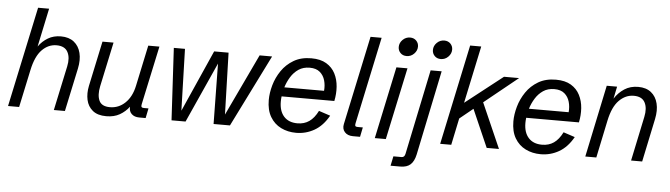

<svg xmlns="http://www.w3.org/2000/svg" viewBox="-54 -980 4885 1399"><g transform="rotate(5 2389.0 -280.5)"><path d="M20 0 175.8 -732.4H256.3L196.8 -450.7Q225.1 -490.7 265.9 -514.9Q306.6 -539.1 360.4 -539.1Q418.9 -539.1 455.6 -510Q492.2 -481 504.6 -430.7Q517.1 -380.4 503.4 -315.9L436 0H355L424.3 -325.2Q438 -389.2 416.3 -430.4Q394.5 -471.7 334 -471.7Q273.9 -471.7 227.5 -424.3Q181.2 -377 159.7 -274.9L101.1 0Z M739.3 11.7Q675.3 11.7 639.4 -17.8Q603.5 -47.4 593.3 -94.7Q583 -142.1 594.2 -196.3L664.6 -527.3H745.6L676.3 -202.6Q662.6 -136.7 680.9 -96.4Q699.2 -56.2 759.8 -56.2Q823.7 -56.2 871.3 -101.6Q918.9 -147 936 -228L999.5 -527.3H1081.1L989.3 -98.6Q985.8 -83.5 990.2 -77.6Q994.6 -71.8 1007.3 -71.8H1041L1026.4 0H979.5Q944.3 0 923.8 -19.3Q903.3 -38.6 905.8 -72.3Q877.9 -35.2 836.9 -11.7Q795.9 11.7 739.3 11.7Z M1215.8 0 1186.5 -527.3H1268.1L1281.2 -76.2L1481.4 -527.3H1586.9L1600.1 -75.7L1814 -527.3H1905.3L1643.1 0H1523.4L1517.1 -441.4L1318.4 0Z M2127.4 11.7Q2066.4 11.7 2016.6 -12.9Q1966.8 -37.6 1937.7 -86.9Q1908.7 -136.2 1908.7 -209.5Q1908.7 -260.7 1924.8 -317.9Q1940.9 -375 1975.1 -425.3Q2009.3 -475.6 2063 -507.3Q2116.7 -539.1 2191.9 -539.1Q2259.3 -539.1 2302.2 -513.2Q2345.2 -487.3 2367.2 -444.1Q2389.2 -400.9 2392.8 -348.6Q2396.5 -296.4 2385.3 -243.7H1999.5Q1997.1 -223.6 1997.1 -205.6Q1997.1 -135.7 2032.2 -96.9Q2067.4 -58.1 2131.3 -58.1Q2180.7 -58.1 2217 -83.3Q2253.4 -108.4 2280.3 -162.1L2364.3 -134.3Q2321.8 -58.6 2260.3 -23.4Q2198.7 11.7 2127.4 11.7ZM2186 -469.7Q2138.7 -469.7 2104.7 -446.8Q2070.8 -423.8 2048.3 -387.5Q2025.9 -351.1 2013.7 -311H2304.2Q2308.1 -350.6 2297.9 -387Q2287.6 -423.3 2260.5 -446.5Q2233.4 -469.7 2186 -469.7Z M2543 0Q2503.4 0 2482.4 -23.4Q2461.4 -46.9 2469.2 -82.5L2607.4 -732.4H2688.5L2553.7 -96.7Q2550.3 -81.5 2554 -75.7Q2557.6 -69.8 2570.8 -69.8H2608.9L2594.7 0Z M2895.5 -527.3 2783.2 0H2702.6L2814.5 -527.3ZM2880.9 -615.7Q2853 -615.7 2835.7 -633.5Q2818.4 -651.4 2818.4 -676.8Q2818.4 -707 2841.3 -729.7Q2864.3 -752.4 2895.5 -752.4Q2923.3 -752.4 2940.7 -734.6Q2958 -716.8 2958 -691.4Q2958 -661.6 2935.3 -638.7Q2912.6 -615.7 2880.9 -615.7Z M2834.5 190.4 2849.1 120.6H2909.2Q2930.2 120.6 2935.5 94.7L3064.9 -527.3H3145.5L3017.1 91.8Q3006.3 142.6 2980 166.5Q2953.6 190.4 2905.3 190.4ZM3130.9 -615.7Q3103 -615.7 3085.7 -633.5Q3068.4 -651.4 3068.4 -676.8Q3068.4 -707 3091.3 -729.7Q3114.3 -752.4 3145.5 -752.4Q3173.3 -752.4 3190.7 -734.6Q3208 -716.8 3208 -691.4Q3208 -661.6 3185.3 -638.7Q3162.6 -615.7 3130.9 -615.7Z M3180.7 0 3335.9 -732.4H3417L3328.1 -313L3601.6 -527.3H3711.9L3466.3 -328.6L3610.8 0H3521L3400.4 -275.4L3302.7 -195.8L3261.7 0Z M3916.5 11.7Q3855.5 11.7 3805.7 -12.9Q3755.9 -37.6 3726.8 -86.9Q3697.8 -136.2 3697.8 -209.5Q3697.8 -260.7 3713.9 -317.9Q3730 -375 3764.2 -425.3Q3798.3 -475.6 3852.1 -507.3Q3905.8 -539.1 3981 -539.1Q4048.3 -539.1 4091.3 -513.2Q4134.3 -487.3 4156.2 -444.1Q4178.2 -400.9 4181.9 -348.6Q4185.5 -296.4 4174.3 -243.7H3788.6Q3786.1 -223.6 3786.1 -205.6Q3786.1 -135.7 3821.3 -96.9Q3856.4 -58.1 3920.4 -58.1Q3969.7 -58.1 4006.1 -83.3Q4042.5 -108.4 4069.3 -162.1L4153.3 -134.3Q4110.8 -58.6 4049.3 -23.4Q3987.8 11.7 3916.5 11.7ZM3975.1 -469.7Q3927.7 -469.7 3893.8 -446.8Q3859.9 -423.8 3837.4 -387.5Q3814.9 -351.1 3802.7 -311H4093.3Q4097.2 -350.6 4086.9 -387Q4076.7 -423.3 4049.6 -446.5Q4022.5 -469.7 3975.1 -469.7Z M4242.2 0 4353 -527.3H4428.7L4410.2 -438Q4439 -482.9 4481.9 -511Q4524.9 -539.1 4582.5 -539.1Q4641.1 -539.1 4677.2 -510Q4713.4 -481 4725.8 -430.7Q4738.3 -380.4 4724.6 -315.9L4658.2 0H4577.1L4645.5 -325.2Q4659.2 -389.2 4637.9 -430.4Q4616.7 -471.7 4556.2 -471.7Q4496.1 -471.7 4449 -424.3Q4401.9 -377 4380.4 -274.9L4322.8 0Z"/></g></svg>

Font: Schibsted Grotesk
Style: Italic
Weight: 400
Italic angle: -12°
Designer: Bakken & Baeck AS, Henrik Kongsvoll
Foundry: Schibsted ASA
Version: Version 1.100; ttfautohint (v1.8.4.7-5d5b);gftools[0.9.25]